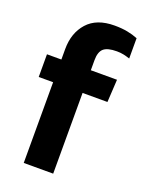

<svg xmlns="http://www.w3.org/2000/svg" viewBox="-132 -758 636 827"><g transform="rotate(20 185.5 -345.0)"><path d="M82 0V-370H16V-474H82V-522Q82 -596 124 -643Q166 -690 248 -690Q281 -690 307 -685Q333 -680 355 -671V-578Q340 -583 326 -586Q312 -589 295 -589Q252 -589 234.5 -573.5Q217 -558 217 -520V-474H337L331 -370H217V0Z"/></g></svg>

Font: Kanit Medium
Style: Regular
Weight: 500
Designer: Katatrad Team
Foundry: CadsonDemak
Version: Version 2.000; ttfautohint (v1.8.3)